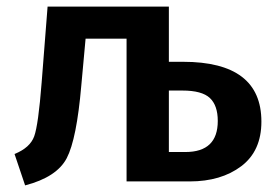

<svg xmlns="http://www.w3.org/2000/svg" viewBox="-20 -549 836 581"><path d="M534 -362Q771 -362 771 -181Q771 -92 710 -46Q649 0 554 0H363V-432H239L226 -290Q212 -128 182 -70.5Q152 -13 56 12L24 -83Q71 -102 83.5 -136.5Q96 -171 106 -299L124 -529H491V-362ZM541 -89Q639 -89 639 -183Q639 -230 615 -252.5Q591 -275 532 -275H491V-89Z"/></svg>

Font: FiraGO Medium
Style: Regular
Weight: 500
Designer: bBox Type
Foundry: bBox Type GmbH
Version: Version 1.001;PS 001.001;hotconv 1.0.88;makeotf.lib2.5.64775